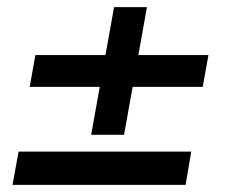

<svg xmlns="http://www.w3.org/2000/svg" viewBox="-20 -517 640 537"><path d="M235 -140 259 -274H63L79 -363H275L299 -497H391L367 -363H563L547 -274H351L327 -140ZM15 0 32 -93H515L499 0Z"/></svg>

Font: Rethink Sans Medium
Style: Italic
Weight: 500
Italic angle: -10°
Designer: The Rethink Sans project authors (Hans Thiessen). DM Sans designed by Colophon Foundry.
Foundry: Rethink Communications LLC
Version: Version 1.001